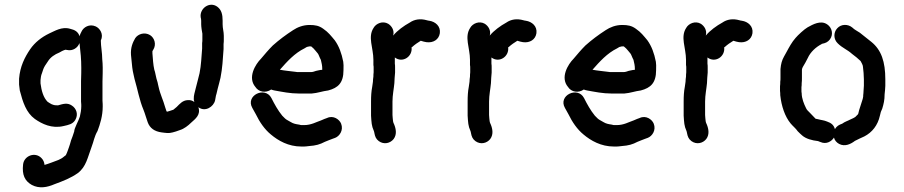

<svg xmlns="http://www.w3.org/2000/svg" viewBox="-20 -607 3837 815"><path d="M325 -319C325 -308 325 -289 324 -263V-176C325 -167 325 -160 325 -156C325 -142 322 -124 319 -112C315 -97 295 -63 295 -49L288 -28C284 -19 279 -4 277 5L273 17C271 22 269 28 267 34L263 44C261 48 260 53 255 55C249 60 244 64 240 66L228 72C212 78 184 89 169 93C168 82 164 72 156 64C129 36 82 54 78 91C73 135 85 161 115 178C147 195 181 188 211 175C249 161 280 149 310 128C346 101 352 61 369 16C378 -7 380 -27 394 -51C405 -80 416 -115 416 -155C416 -161 416 -169 415 -180V-261C416 -288 416 -308 416 -320C416 -333 415 -345 414 -356C414 -383 408 -410 408 -435C421 -462 404 -487 386 -495C359 -507 334 -491 326 -473C323 -467 319 -460 318 -453C311 -473 298 -480 277 -485C242 -495 212 -475 189 -465C156 -449 128 -427 108 -398C85 -364 65 -325 61 -273V-248C62 -239 63 -231 64 -223C77 -173 91 -129 128 -102C158 -81 200 -60 250 -72C272 -77 288 -80 299 -97C314 -121 304 -147 285 -159C266 -172 248 -166 227 -160H221C202 -160 195 -167 182 -175C164 -193 156 -222 152 -253V-267C153 -277 154 -287 158 -296L164 -314C166 -319 168 -323 171 -328L183 -346C194 -364 212 -376 232 -384C236 -387 250 -394 258 -396L264 -395C289 -389 311 -405 317 -424C318 -421 318 -420 318 -419C322 -386 325 -356 325 -319Z M925 -504V-519C925 -546 920 -565 903 -578C870 -603 826 -571 832 -533C833 -528 834 -526 834 -519V-504C834 -493 837 -474 839 -464V-440C839 -435 839 -430 838 -424V-401C835 -366 834 -330 827 -296C821 -274 817 -254 811 -233L805 -209L803 -198C802 -190 802 -182 805 -174C797 -180 788 -183 777 -182C755 -181 743 -166 730 -153L718 -143C717 -142 716 -141 715 -141C705 -137 699 -136 690 -133C689 -134 688 -134 687 -134L681 -152C673 -182 660 -206 653 -239C653 -242 649 -253 649 -257C648 -259 647 -265 644 -274L640 -292C639 -299 637 -305 635 -311C630 -333 629 -357 627 -381V-390L630 -395C645 -418 636 -446 617 -458C594 -472 566 -463 554 -445C543 -426 534 -405 536 -374L538 -354C540 -331 542 -310 547 -290L551 -272C564 -228 572 -181 589 -141C596 -124 601 -104 607 -88C616 -63 636 -49 666 -45C683 -43 696 -40 713 -45L727 -49C732 -51 738 -53 744 -55C761 -60 779 -74 791 -86C810 -103 833 -120 822 -152C851 -130 887 -154 893 -181L895 -192C896 -198 897 -204 899 -209C902 -224 906 -237 910 -253L916 -277C924 -317 926 -356 929 -399V-420C930 -427 930 -433 930 -439V-455C930 -473 925 -486 925 -504Z M1051 -149 1066 -122C1082 -89 1103 -58 1130 -36C1161 -10 1204 15 1259 15H1271C1276 15 1283 14 1292 13C1321 11 1338 6 1359 -5C1373 -11 1377 -12 1392 -18L1403 -22C1421 -29 1439 -54 1428 -82C1421 -100 1395 -119 1368 -106L1357 -102C1351 -99 1346 -97 1343 -96C1322 -89 1301 -76 1271 -76H1259C1257 -76 1254 -77 1250 -78C1236 -80 1225 -82 1214 -89L1200 -97C1197 -98 1194 -101 1190 -104L1178 -116C1160 -138 1145 -165 1132 -191C1105 -242 1021 -202 1051 -149ZM1168 -311C1198 -345 1230 -381 1273 -402C1278 -405 1283 -409 1289 -409C1290 -410 1292 -410 1294 -410H1301C1309 -404 1313 -399 1319 -392L1329 -380C1330 -379 1331 -377 1332 -375L1338 -361L1342 -353C1345 -338 1348 -332 1348 -311C1345 -310 1342 -310 1340 -310C1333 -309 1327 -307 1321 -306C1316 -304 1307 -301 1300 -301H1249C1244 -301 1239 -301 1235 -302C1213 -305 1188 -307 1168 -311ZM1131 -227C1136 -225 1140 -224 1145 -223C1179 -217 1211 -210 1249 -210H1303C1329 -212 1348 -220 1373 -223C1415 -234 1438 -255 1438 -309C1439 -325 1438 -337 1437 -345C1430 -381 1419 -411 1401 -436C1385 -455 1374 -470 1352 -485C1334 -498 1318 -501 1294 -501C1266 -501 1242 -491 1224 -479C1193 -459 1165 -438 1138 -414C1119 -395 1105 -378 1088 -358C1064 -334 1030 -278 1064 -238C1078 -216 1108 -211 1131 -227Z M1727 -406C1728 -407 1728 -407 1729 -407C1741 -418 1753 -426 1766 -434C1775 -431 1783 -429 1790 -428C1819 -424 1843 -439 1847 -466C1851 -496 1828 -515 1802 -519C1799 -519 1796 -520 1792 -521C1764 -529 1739 -525 1719 -511C1695 -498 1666 -477 1649 -456C1655 -479 1642 -497 1628 -506C1604 -520 1576 -507 1566 -489C1540 -450 1565 -404 1565 -353V-331C1566 -327 1566 -323 1566 -319V-300C1565 -293 1565 -287 1565 -282C1564 -275 1563 -267 1563 -260L1560 -239C1556 -218 1555 -199 1555 -176V-116C1557 -87 1557 -73 1567 -51C1568 -48 1569 -45 1569 -43C1572 -27 1576 -17 1588 -8C1610 8 1637 1 1651 -17C1666 -37 1661 -63 1650 -86C1649 -90 1648 -93 1648 -96C1647 -101 1647 -109 1646 -119V-176C1646 -203 1652 -231 1654 -254C1654 -270 1656 -282 1657 -299V-319C1657 -326 1657 -332 1656 -337V-363C1689 -338 1732 -367 1727 -406Z M2137 -406C2138 -407 2138 -407 2139 -407C2151 -418 2163 -426 2176 -434C2185 -431 2193 -429 2200 -428C2229 -424 2253 -439 2257 -466C2261 -496 2238 -515 2212 -519C2209 -519 2206 -520 2202 -521C2174 -529 2149 -525 2129 -511C2105 -498 2076 -477 2059 -456C2065 -479 2052 -497 2038 -506C2014 -520 1986 -507 1976 -489C1950 -450 1975 -404 1975 -353V-331C1976 -327 1976 -323 1976 -319V-300C1975 -293 1975 -287 1975 -282C1974 -275 1973 -267 1973 -260L1970 -239C1966 -218 1965 -199 1965 -176V-116C1967 -87 1967 -73 1977 -51C1978 -48 1979 -45 1979 -43C1982 -27 1986 -17 1998 -8C2020 8 2047 1 2061 -17C2076 -37 2071 -63 2060 -86C2059 -90 2058 -93 2058 -96C2057 -101 2057 -109 2056 -119V-176C2056 -203 2062 -231 2064 -254C2064 -270 2066 -282 2067 -299V-319C2067 -326 2067 -332 2066 -337V-363C2099 -338 2142 -367 2137 -406Z M2378 -149 2393 -122C2409 -89 2430 -58 2457 -36C2488 -10 2531 15 2586 15H2598C2603 15 2610 14 2619 13C2648 11 2665 6 2686 -5C2700 -11 2704 -12 2719 -18L2730 -22C2748 -29 2766 -54 2755 -82C2748 -100 2722 -119 2695 -106L2684 -102C2678 -99 2673 -97 2670 -96C2649 -89 2628 -76 2598 -76H2586C2584 -76 2581 -77 2577 -78C2563 -80 2552 -82 2541 -89L2527 -97C2524 -98 2521 -101 2517 -104L2505 -116C2487 -138 2472 -165 2459 -191C2432 -242 2348 -202 2378 -149ZM2495 -311C2525 -345 2557 -381 2600 -402C2605 -405 2610 -409 2616 -409C2617 -410 2619 -410 2621 -410H2628C2636 -404 2640 -399 2646 -392L2656 -380C2657 -379 2658 -377 2659 -375L2665 -361L2669 -353C2672 -338 2675 -332 2675 -311C2672 -310 2669 -310 2667 -310C2660 -309 2654 -307 2648 -306C2643 -304 2634 -301 2627 -301H2576C2571 -301 2566 -301 2562 -302C2540 -305 2515 -307 2495 -311ZM2458 -227C2463 -225 2467 -224 2472 -223C2506 -217 2538 -210 2576 -210H2630C2656 -212 2675 -220 2700 -223C2742 -234 2765 -255 2765 -309C2766 -325 2765 -337 2764 -345C2757 -381 2746 -411 2728 -436C2712 -455 2701 -470 2679 -485C2661 -498 2645 -501 2621 -501C2593 -501 2569 -491 2551 -479C2520 -459 2492 -438 2465 -414C2446 -395 2432 -378 2415 -358C2391 -334 2357 -278 2391 -238C2405 -216 2435 -211 2458 -227Z M3054 -406C3055 -407 3055 -407 3056 -407C3068 -418 3080 -426 3093 -434C3102 -431 3110 -429 3117 -428C3146 -424 3170 -439 3174 -466C3178 -496 3155 -515 3129 -519C3126 -519 3123 -520 3119 -521C3091 -529 3066 -525 3046 -511C3022 -498 2993 -477 2976 -456C2982 -479 2969 -497 2955 -506C2931 -520 2903 -507 2893 -489C2867 -450 2892 -404 2892 -353V-331C2893 -327 2893 -323 2893 -319V-300C2892 -293 2892 -287 2892 -282C2891 -275 2890 -267 2890 -260L2887 -239C2883 -218 2882 -199 2882 -176V-116C2884 -87 2884 -73 2894 -51C2895 -48 2896 -45 2896 -43C2899 -27 2903 -17 2915 -8C2937 8 2964 1 2978 -17C2993 -37 2988 -63 2977 -86C2976 -90 2975 -93 2975 -96C2974 -101 2974 -109 2973 -119V-176C2973 -203 2979 -231 2981 -254C2981 -270 2983 -282 2984 -299V-319C2984 -326 2984 -332 2983 -337V-363C3016 -338 3059 -367 3054 -406Z M3647 -270V-243C3647 -234 3645 -222 3645 -211C3644 -205 3644 -200 3644 -197L3642 -187C3637 -171 3632 -155 3627 -140L3623 -124C3622 -123 3622 -123 3622 -122L3614 -114C3610 -108 3594 -102 3590 -100C3577 -93 3567 -91 3555 -82C3541 -77 3532 -72 3524 -59C3519 -77 3508 -85 3491 -91C3477 -97 3466 -97 3452 -101L3442 -103C3433 -112 3426 -120 3417 -129C3411 -135 3404 -141 3401 -149C3393 -165 3383 -189 3383 -211C3382 -215 3382 -219 3382 -224V-237C3383 -242 3383 -248 3383 -254C3384 -261 3384 -268 3384 -276V-311C3384 -315 3386 -319 3388 -323C3395 -334 3403 -349 3409 -361C3420 -386 3444 -408 3468 -420C3468 -421 3468 -421 3469 -421C3484 -424 3494 -428 3503 -440C3519 -462 3511 -490 3492 -503C3464 -523 3430 -503 3408 -491C3394 -483 3367 -458 3357 -446C3341 -428 3330 -407 3318 -385L3308 -367C3299 -351 3295 -336 3293 -314V-276C3293 -271 3293 -265 3292 -260C3292 -253 3292 -247 3291 -241V-221C3292 -215 3292 -209 3292 -203C3297 -156 3312 -112 3336 -83C3345 -72 3358 -62 3366 -50C3373 -43 3379 -37 3385 -32C3401 -18 3426 -11 3453 -8L3455 -7L3463 -4C3488 7 3510 -7 3520 -23C3523 -11 3531 -2 3542 4C3567 17 3592 4 3609 -9C3622 -16 3634 -21 3649 -28C3682 -45 3706 -75 3715 -116L3719 -132L3725 -146C3731 -166 3735 -182 3735 -207C3736 -218 3738 -232 3738 -243V-270C3738 -345 3721 -395 3679 -429C3664 -440 3645 -457 3630 -468C3617 -477 3608 -480 3598 -490C3579 -506 3550 -505 3534 -487C3517 -469 3518 -440 3536 -423C3556 -403 3576 -397 3597 -378C3609 -369 3623 -358 3633 -348C3636 -342 3643 -331 3643 -324C3645 -308 3647 -287 3647 -270Z"/></svg>

Font: Dictator
Style: Regular
Weight: 500
Version: Version MIL.1277